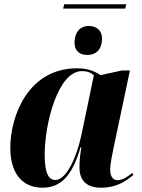

<svg xmlns="http://www.w3.org/2000/svg" viewBox="-20 -864 661 894"><path d="M274 -824H563L568 -844H279ZM388 -608C420 -608 455 -627 455 -685C455 -723 429 -743 393 -743C352 -743 327 -712 327 -666C327 -626 351 -608 388 -608ZM178 10C264 10 317 -47 355 -178H359C354 -149 350 -123 350 -84C350 -21 387 10 449 10C525 10 564 -20 601 -49L596 -59C577 -43 552 -25 528 -25C507 -25 493 -41 493 -74C493 -103 505 -156 510 -181L585 -536H548L448 -514C423 -532 387 -546 339 -546C110 -546 28 -322 28 -176C28 -60 81 10 178 10ZM238 -26C208 -26 188 -54 188 -143C188 -287 249 -533 362 -533C384 -533 403 -527 417 -513L359 -235C336 -128 288 -26 238 -26Z"/></svg>

Font: Noto Serif Display SemiCondensed ExtraBold
Style: Italic
Weight: 800
Width: 4
Italic angle: -12°
Designer: Monotype Design Team
Foundry: Monotype Imaging Inc.
Version: Version 2.009